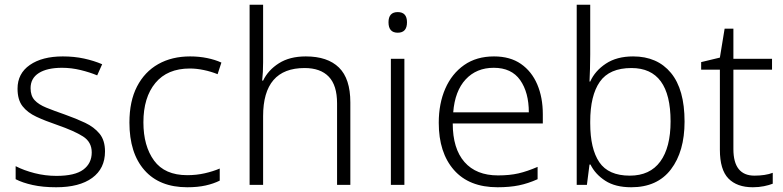

<svg xmlns="http://www.w3.org/2000/svg" viewBox="-20 -780 3305 810"><path d="M423 -141Q423 -69 369 -29.5Q315 10 217 10Q161 10 118 0.5Q75 -9 46 -24V-79Q81 -61 126 -49.5Q171 -38 218 -38Q296 -38 331.5 -64.5Q367 -91 367 -137Q367 -181 330 -204.5Q293 -228 221 -253Q171 -270 133.5 -287.5Q96 -305 75 -332Q54 -359 54 -406Q54 -470 106 -506Q158 -542 245 -542Q293 -542 334.5 -533Q376 -524 411 -509L390 -462Q359 -475 320 -484.5Q281 -494 242 -494Q179 -494 144 -472Q109 -450 109 -408Q109 -376 126 -357.5Q143 -339 175 -326Q207 -313 253 -297Q301 -280 339 -262Q377 -244 400 -216Q423 -188 423 -141Z M770 10Q653 10 589.5 -62Q526 -134 526 -263Q526 -353 558 -415Q590 -477 647.5 -509.5Q705 -542 782 -542Q820 -542 854 -535Q888 -528 914 -516L898 -467Q871 -478 840 -484.5Q809 -491 781 -491Q686 -491 635.5 -430Q585 -369 585 -264Q585 -164 630 -102.5Q675 -41 770 -41Q809 -41 844 -49Q879 -57 907 -69V-18Q881 -5 847.5 2.5Q814 10 770 10Z M1090 -517Q1090 -496 1089 -477Q1088 -458 1086 -440H1090Q1111 -484 1156.5 -513Q1202 -542 1270 -542Q1362 -542 1410 -495Q1458 -448 1458 -348V0H1402V-344Q1402 -420 1367 -456.5Q1332 -493 1265 -493Q1090 -493 1090 -290V0H1033V-760H1090Z M1658 -729Q1697 -729 1697 -686Q1697 -642 1658 -642Q1619 -642 1619 -686Q1619 -729 1658 -729ZM1686 -532V0H1629V-532Z M2064 -542Q2132 -542 2177.5 -510.5Q2223 -479 2246.5 -424Q2270 -369 2270 -298V-259H1890Q1890 -153 1939.5 -96.5Q1989 -40 2081 -40Q2130 -40 2167 -48.5Q2204 -57 2248 -76V-24Q2208 -6 2169 2Q2130 10 2079 10Q1959 10 1895 -63Q1831 -136 1831 -262Q1831 -343 1858.5 -406Q1886 -469 1938 -505.5Q1990 -542 2064 -542ZM2063 -494Q1990 -494 1944.5 -445Q1899 -396 1892 -306H2211Q2211 -390 2174.5 -442Q2138 -494 2063 -494Z M2470 -550Q2470 -521 2469 -488.5Q2468 -456 2467 -436H2470Q2490 -481 2536 -511.5Q2582 -542 2651 -542Q2753 -542 2810.5 -472.5Q2868 -403 2868 -267Q2868 -141 2810.5 -65.5Q2753 10 2643 10Q2576 10 2533.5 -17.5Q2491 -45 2471 -86H2467L2456 0H2413V-760H2470ZM2644 -493Q2551 -493 2510.5 -435Q2470 -377 2470 -267V-260Q2470 -152 2508.5 -95.5Q2547 -39 2637 -39Q2722 -39 2765.5 -98.5Q2809 -158 2809 -268Q2809 -493 2644 -493Z M3163 -39Q3185 -39 3205 -42Q3225 -45 3240 -51V-5Q3225 1 3203 5.5Q3181 10 3156 10Q3089 10 3053 -27Q3017 -64 3017 -148V-486H2938V-518L3017 -537L3037 -659H3074V-532H3237V-486H3074V-151Q3074 -39 3163 -39Z"/></svg>

Font: Noto Sans Thai Looped Light
Style: Regular
Weight: 300
Designer: Sasikarn Vongin, Ben Mitchell
Foundry: The Fontpad Ltd
Version: Version 1.001; ttfautohint (v1.8.4.7-5d5b)